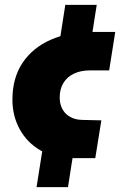

<svg xmlns="http://www.w3.org/2000/svg" viewBox="-20 -649 493 788"><path d="M220 -450 248 -629H377L356 -495ZM130 119 159 -64 280 -15 259 119ZM273 0Q200 0 145.5 -32Q91 -64 61 -118.5Q31 -173 31 -240Q31 -329 72.5 -391Q114 -453 187.5 -485.5Q261 -518 355 -518H453L428 -360H347Q312 -360 284 -347Q256 -334 240.5 -309Q225 -284 225 -248Q225 -223 235.5 -202.5Q246 -182 266.5 -170Q287 -158 315 -157L396 -155L371 0Z"/></svg>

Font: MuseoModerno Black
Style: Italic
Weight: 900
Italic angle: -9°
Designer: Pablo Cosgaya, Héctor Gatti, Marcela Romero, and the Authors of The MuseoModerno Project.
Foundry: Omnibus-Type Team
Version: Version 1.003